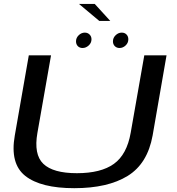

<svg xmlns="http://www.w3.org/2000/svg" viewBox="-20 -957 901 980"><path d="M359 3.5Q530 3.5 631.5 -59Q733 -121.5 759 -265.5L830 -674.5H716.5L647 -279Q627.5 -168 561.2 -120.5Q495 -73 372.5 -73Q251 -73 201.2 -120.8Q151.5 -168.5 171 -279L240.5 -674.5H127L55.5 -265.5Q30 -121.5 109.2 -59Q188.5 3.5 359 3.5ZM401.5 -712Q418.5 -712 432.8 -725Q447 -738 447 -756.5Q447 -771 437.2 -780.8Q427.5 -790.5 413 -790.5Q395.5 -790.5 381.8 -777.2Q368 -764 368 -746Q368 -731 377.2 -721.5Q386.5 -712 401.5 -712ZM590 -712Q607.5 -712 621.2 -725Q635 -738 635 -756.5Q635 -771 625.8 -780.8Q616.5 -790.5 601.5 -790.5Q584 -790.5 570.2 -777.2Q556.5 -764 556.5 -746Q556.5 -731 566 -721.5Q575.5 -712 590 -712ZM487 -850H543L463.5 -937H383Z"/></svg>

Font: Anybody Expanded
Style: Italic
Weight: 400
Width: 7
Italic angle: -10°
Version: Version 1.113;gftools[0.9.25]